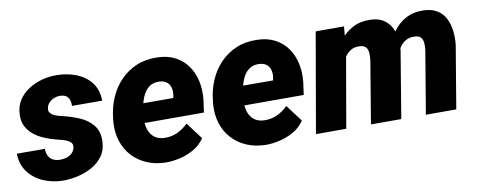

<svg xmlns="http://www.w3.org/2000/svg" viewBox="-58 -766 2501 1002"><g transform="rotate(-10 1193.0 -265.0)"><path d="M292 -151.4Q295.9 -171.9 280 -182.9Q264.2 -193.8 242.4 -199.5Q220.7 -205.1 207.5 -208.5Q177.7 -216.3 148.4 -228.8Q119.1 -241.2 95.5 -260Q71.8 -278.8 57.9 -305.4Q43.9 -332 45.4 -367.7Q46.9 -411.6 67.6 -443.8Q88.4 -476.1 121.6 -497.3Q154.8 -518.6 194.1 -528.8Q233.4 -539.1 272.5 -538.1Q326.2 -537.6 373.8 -519Q421.4 -500.5 451.4 -462.4Q481.4 -424.3 481.9 -365.7L322.3 -366.2Q322.8 -385.3 317.6 -399.4Q312.5 -413.6 300.3 -421.1Q288.1 -428.7 267.1 -428.7Q251.5 -428.7 236.3 -422.4Q221.2 -416 210.2 -404.3Q199.2 -392.6 196.3 -376Q193.4 -361.8 200.2 -352.3Q207 -342.8 218.8 -336.9Q230.5 -331.1 243.4 -327.4Q256.3 -323.7 266.6 -321.8Q311 -311 352.8 -293.2Q394.5 -275.4 421.1 -242.9Q447.8 -210.4 446.3 -156.7Q444.8 -111.3 421.9 -79.3Q398.9 -47.4 363 -27.6Q327.1 -7.8 285.9 1.2Q244.6 10.3 206.1 9.8Q152.3 8.8 104.5 -12Q56.6 -32.7 26.6 -72.5Q-3.4 -112.3 -4.9 -170.4L143.6 -169.9Q144 -147 152.1 -131.6Q160.2 -116.2 175.8 -108.2Q191.4 -100.1 214.4 -100.1Q231.4 -100.1 247.8 -105.2Q264.2 -110.4 276.1 -121.8Q288.1 -133.3 292 -151.4Z M752.9 9.8Q698.2 8.8 653.3 -10.5Q608.4 -29.8 577.1 -64Q545.9 -98.1 531 -144.3Q516.1 -190.4 520 -245.1L522 -264.2Q527.8 -321.8 549.3 -371.8Q570.8 -421.9 606.9 -459.7Q643.1 -497.6 692.1 -518.6Q741.2 -539.6 802.2 -538.1Q857.4 -537.1 897.7 -516.1Q938 -495.1 963.4 -459.2Q988.8 -423.3 998.8 -377.2Q1008.8 -331.1 1003.4 -279.3L994.1 -212.4H574.2L590.8 -315.4L849.6 -314.9L852.5 -329.1Q856 -352.1 850.6 -370.6Q845.2 -389.2 830.6 -400.1Q815.9 -411.1 791 -412.1Q760.7 -412.6 741 -398.9Q721.2 -385.3 709.2 -362.8Q697.3 -340.3 690.9 -314.2Q684.6 -288.1 681.6 -264.2L679.7 -245.6Q677.7 -221.7 681.2 -199.2Q684.6 -176.8 695.1 -158.7Q705.6 -140.6 723.6 -129.6Q741.7 -118.7 769 -117.7Q805.7 -116.7 837.4 -131.3Q869.1 -146 894.5 -171.4L961.4 -82.5Q939.5 -49.3 904.8 -29.1Q870.1 -8.8 830.3 0.7Q790.5 10.3 752.9 9.8Z M1281.7 9.8Q1227.1 8.8 1182.1 -10.5Q1137.2 -29.8 1106 -64Q1074.7 -98.1 1059.8 -144.3Q1044.9 -190.4 1048.8 -245.1L1050.8 -264.2Q1056.6 -321.8 1078.1 -371.8Q1099.6 -421.9 1135.7 -459.7Q1171.9 -497.6 1220.9 -518.6Q1270 -539.6 1331.1 -538.1Q1386.2 -537.1 1426.5 -516.1Q1466.8 -495.1 1492.2 -459.2Q1517.6 -423.3 1527.6 -377.2Q1537.6 -331.1 1532.2 -279.3L1522.9 -212.4H1103L1119.6 -315.4L1378.4 -314.9L1381.3 -329.1Q1384.8 -352.1 1379.4 -370.6Q1374 -389.2 1359.4 -400.1Q1344.7 -411.1 1319.8 -412.1Q1289.6 -412.6 1269.8 -398.9Q1250 -385.3 1238 -362.8Q1226.1 -340.3 1219.7 -314.2Q1213.4 -288.1 1210.4 -264.2L1208.5 -245.6Q1206.5 -221.7 1210 -199.2Q1213.4 -176.8 1223.9 -158.7Q1234.4 -140.6 1252.4 -129.6Q1270.5 -118.7 1297.9 -117.7Q1334.5 -116.7 1366.2 -131.3Q1397.9 -146 1423.3 -171.4L1490.2 -82.5Q1468.3 -49.3 1433.6 -29.1Q1398.9 -8.8 1359.1 0.7Q1319.3 10.3 1281.7 9.8Z M1781.7 -407.7 1710.9 0H1550.3L1642.1 -528.3H1792ZM1741.7 -282.2 1707 -280.8Q1711.9 -328.1 1727.3 -374.5Q1742.7 -420.9 1770 -458.5Q1797.4 -496.1 1837.9 -518.1Q1878.4 -540 1932.6 -538.6Q1972.7 -537.6 1999 -521.7Q2025.4 -505.9 2040.3 -479.7Q2055.2 -453.6 2059.8 -420.7Q2064.5 -387.7 2061 -352.5L2002.4 0H1841.8L1897 -332Q1899.4 -352.5 1897.9 -370.6Q1896.5 -388.7 1886.2 -400.1Q1876 -411.6 1851.6 -412.1Q1825.2 -413.1 1806.2 -401.1Q1787.1 -389.2 1774.2 -369.6Q1761.2 -350.1 1753.2 -327.1Q1745.1 -304.2 1741.7 -282.2ZM2034.2 -282.2 1991.7 -280.8Q1996.6 -328.1 2011.5 -374.3Q2026.4 -420.4 2053 -458Q2079.6 -495.6 2119.6 -517.6Q2159.7 -539.6 2214.4 -538.6Q2258.3 -537.1 2286.6 -519.5Q2314.9 -502 2329.8 -472.7Q2344.7 -443.4 2349.1 -407.2Q2353.5 -371.1 2349.6 -332.5L2293.9 0H2132.8L2188.5 -333Q2190.9 -353 2189.5 -370.8Q2188 -388.7 2178 -400.1Q2168 -411.6 2144 -412.1Q2116.7 -413.1 2097.4 -401.4Q2078.1 -389.6 2065.4 -370.4Q2052.7 -351.1 2045.4 -327.9Q2038.1 -304.7 2034.2 -282.2Z"/></g></svg>

Font: Roboto Black
Style: Italic
Weight: 900
Italic angle: -12°
Designer: Christian Robertson
Foundry: Google
Version: Version 3.0; 2020